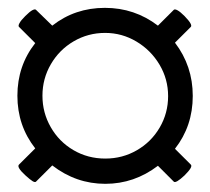

<svg xmlns="http://www.w3.org/2000/svg" viewBox="-20 -565 524 479"><path d="M110.4 -152.3 69.8 -111.8Q67.4 -109.4 61.3 -113Q55.2 -116.7 43.5 -127.4Q21 -147.9 27.3 -154.3L67.9 -194.8Q23.4 -251.5 23.4 -326.2Q23.4 -400.9 67.9 -457.5L27.3 -498Q24.9 -500.5 28.6 -507.3Q32.2 -514.2 43 -524.9Q54.2 -536.1 60.8 -539.6Q67.4 -543 69.8 -540.5L110.4 -501Q167 -545.4 241.7 -545.4Q315.9 -545.4 374 -501L413.6 -540.5Q416 -543 422.9 -539.3Q429.7 -535.6 440.4 -524.9Q451.7 -513.2 455.1 -506.8Q458.5 -500.5 456.1 -498L416.5 -458.5Q460.9 -400.4 460.9 -325.7Q460.9 -250.5 416.5 -193.8L456.1 -154.3Q459 -151.4 455.1 -144.8Q451.2 -138.2 440.4 -127.4Q418.5 -106.9 413.6 -111.8L374 -151.4Q314.9 -106.4 242.7 -106.4Q169.9 -106.4 110.4 -152.3ZM399.4 -325.2Q399.4 -367.7 377.9 -403.8Q356.4 -439.9 320.3 -461.4Q284.2 -482.9 242.2 -482.9Q199.7 -482.9 163.8 -461.9Q127.9 -440.9 106.9 -404.8Q85.9 -368.7 85.9 -326.2Q85.9 -283.7 106.7 -247.6Q127.4 -211.4 163.3 -190.4Q199.2 -169.4 242.7 -169.4Q285.6 -169.4 321.5 -190.2Q357.4 -210.9 378.4 -246.8Q399.4 -282.7 399.4 -325.2Z"/></svg>

Font: JuniusX
Style: Bold
Weight: 700
Designer: Peter S. Baker
Foundry: Briery Creek Software
Version: Version 1.004